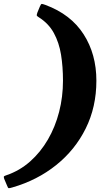

<svg xmlns="http://www.w3.org/2000/svg" viewBox="-100 -820 573 1006"><path d="M96 -754.5 109 -786Q114.5 -800 119.5 -799.5Q124.5 -799 138.5 -794Q271.5 -744.5 338.2 -640.2Q405 -536 405 -397Q405 -259.5 349.2 -147Q293.5 -34.5 194.2 45Q95 124.5 -35 162Q-48.5 166 -53.5 166Q-58.5 166 -63 152.5L-78 117Q-81.5 106.5 -79 104Q-76.5 101.5 -66 98Q3 74.5 57.8 26Q112.5 -22.5 151 -88.8Q189.5 -155 209.8 -233.8Q230 -312.5 230 -397Q230 -470 219.8 -533.5Q209.5 -597 182 -647.2Q154.5 -697.5 102.5 -730Q93 -736 92.5 -739.2Q92 -742.5 96 -754.5Z"/></svg>

Font: Besley* Condensed
Style: Bold Italic
Weight: 700
Width: 3
Italic angle: -13°
Designer: Owen Earl
Foundry: indestructible type*
Version: Version 3.000; ttfautohint (v1.8.3)